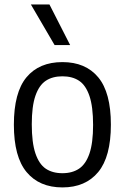

<svg xmlns="http://www.w3.org/2000/svg" viewBox="-20 -828 558 858"><path d="M42 -270.5Q42 -415 98.5 -482.8Q155 -550.5 259 -550.5Q362.5 -550.5 419 -482.5Q475.5 -414.5 475.5 -271Q475.5 -127.5 418.8 -59Q362 9.5 259 9.5Q156 9.5 99 -58.8Q42 -127 42 -270.5ZM396 -269.5Q396 -351 379.8 -399Q363.5 -447 333.5 -467Q303.5 -487 259 -487Q214.5 -487 184.5 -467Q154.5 -447 138.2 -399.8Q122 -352.5 122 -272.5Q122 -191 138.2 -142.8Q154.5 -94.5 184.5 -74.2Q214.5 -54 259 -54Q303 -54 333.2 -74.2Q363.5 -94.5 379.8 -142Q396 -189.5 396 -269.5ZM224 -626.5 118 -808H201L293.5 -626.5Z"/></svg>

Font: Encode Sans Semi Condensed
Style: Regular
Weight: 400
Width: 4
Designer: Multiple Designers
Foundry: Impallari Type
Version: Version 2.000